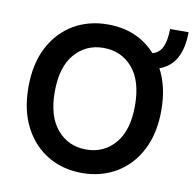

<svg xmlns="http://www.w3.org/2000/svg" viewBox="-85 -855 969 951"><g transform="rotate(10 400.0 -379.0)"><path d="M96.9 -565Q119 -607.2 149.3 -639.4Q179.7 -671.5 217 -693.4Q254.3 -715.2 297.2 -726.2Q340.2 -737.2 387.4 -737.2Q536.9 -737.2 629.3 -635.3Q664.8 -645.2 679.5 -679.7Q694.2 -714.1 694.2 -768.5H787.3Q787.3 -690 760.1 -639Q733 -588.1 675.8 -567.8Q698.2 -525.9 709.9 -475.3Q721.6 -424.7 721.6 -363.6Q721.6 -304 710.6 -254.3Q699.6 -204.5 677.9 -162.6Q656.2 -120.7 626.1 -88.6Q595.9 -56.5 558.8 -34.6Q521.7 -12.8 478.3 -1.4Q435 9.9 387.4 9.9Q340.2 9.9 297.1 -1.2Q253.9 -12.4 216.8 -34.3Q179.7 -56.1 149.3 -88.4Q119 -120.7 96.9 -163Q53.3 -246.8 53.3 -363.6Q53.3 -481.5 96.9 -565ZM242.2 -174Q298.7 -108.3 387.4 -108.3Q476.9 -108.3 533 -174Q589.1 -239.7 589.1 -363.6Q589.1 -488.3 533 -553.6Q476.6 -619 387.4 -619Q298.7 -619 242.2 -553.6Q185.7 -488.3 185.7 -363.6Q185.7 -239.7 242.2 -174Z"/></g></svg>

Font: Inter P Semi Bold
Style: Regular
Weight: 600
Designer: Rasmus Andersson
Foundry: rsms
Version: Version 3.018;git-588b23468